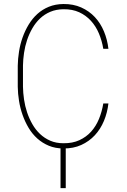

<svg xmlns="http://www.w3.org/2000/svg" viewBox="-20 -741 640 971"><path d="M528.3 -217.8Q522.9 -170.9 505.6 -129.4Q488.3 -87.9 459.5 -56.9Q430.7 -25.9 390.9 -7.8Q351.1 10.3 300.8 9.8Q259.8 9.8 227.1 -3.9Q194.3 -17.6 168.7 -40.5Q143.1 -63.5 124.8 -94.2Q106.4 -125 94.2 -159.7Q82 -194.3 76.2 -230.7Q70.3 -267.1 69.8 -302.2V-408.7Q70.3 -443.4 76.2 -480.2Q82 -517.1 94.2 -551.5Q106.4 -585.9 125 -616.7Q143.6 -647.5 168.9 -670.4Q194.3 -693.4 227.1 -706.8Q259.8 -720.2 300.8 -720.7Q350.6 -721.2 390.6 -703.4Q430.7 -685.5 459.5 -654.8Q488.3 -624 505.6 -582.5Q522.9 -541 528.3 -494.1H502.4Q495.6 -535.2 480.2 -571.8Q464.8 -608.4 439.9 -635.7Q415 -663.1 380.6 -679Q346.2 -694.8 300.8 -694.3Q264.2 -693.8 234.6 -681.4Q205.1 -668.9 182.6 -647.7Q160.2 -626.5 143.8 -598.1Q127.4 -569.8 116.9 -538.3Q106.4 -506.8 101.6 -473.6Q96.7 -440.4 96.2 -409.7V-302.2Q96.7 -271 101.6 -237.8Q106.4 -204.6 116.9 -173.1Q127.4 -141.6 143.6 -113.3Q159.7 -85 182.4 -63.5Q205.1 -42 234.4 -29.3Q263.7 -16.6 300.8 -16.6Q346.7 -16.1 381.3 -32Q416 -47.9 440.7 -75.2Q465.3 -102.5 480.5 -139.4Q495.6 -176.3 502.4 -217.8ZM312.5 210.4H286.1V2.4H312.5Z"/></svg>

Font: Roboto Mono Thin
Style: Regular
Weight: 250
Designer: Google
Version: Version 2.000985; 2015; ttfautohint (v1.3)